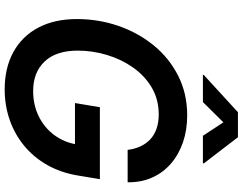

<svg xmlns="http://www.w3.org/2000/svg" viewBox="-124 -862 996 787"><g transform="rotate(90 373.5 -468.0)"><path d="M346.2 10.3Q257.3 10.3 192.4 -25.6Q127.4 -61.5 92.5 -127.9Q57.6 -194.3 57.6 -285.6Q57.6 -374 85.4 -455.1Q113.3 -536.1 165 -599.9Q216.8 -663.6 289.8 -700.7Q362.8 -737.8 452.6 -737.8Q512.2 -737.8 562.7 -720.5Q613.3 -703.1 650.4 -670.9Q687.5 -638.7 707.5 -593.8Q727.5 -548.8 726.6 -493.7H593.8Q590.3 -522.9 579.3 -546.4Q568.4 -569.8 550.3 -586.7Q532.2 -603.5 506.6 -612.3Q481 -621.1 448.7 -621.1Q386.7 -621.1 338.1 -592.3Q289.6 -563.5 255.9 -515.4Q222.2 -467.3 204.6 -408.4Q187 -349.6 187 -289.1Q187 -200.7 231.4 -153.6Q275.9 -106.4 352.5 -106.4Q409.7 -106.4 456.1 -129.2Q502.4 -151.9 532.7 -192.4Q563 -232.9 571.8 -286.1L600.6 -277.8H401.9L418.9 -379.9H713.9L698.7 -288.6Q687 -219.2 655.8 -164.1Q624.5 -108.9 577.6 -70.1Q530.8 -31.2 471.7 -10.5Q412.6 10.3 346.2 10.3ZM397.9 -802.2H286.1L286.6 -805.7L439.5 -945.8H542L649.4 -805.7L648.4 -802.2H536.1L481 -886.2Z"/></g></svg>

Font: Inter 17pt SemiBold
Style: Italic
Weight: 600
Italic angle: -9.3988°
Version: Version 4.001;git-66647c0bb